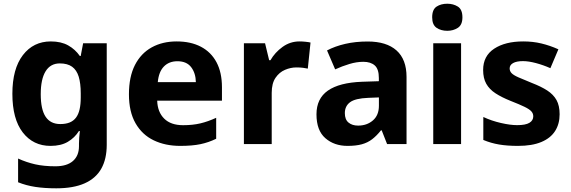

<svg xmlns="http://www.w3.org/2000/svg" viewBox="-20 -781 3096 1041"><path d="M255.5 -556.4Q311.5 -556.4 349.8 -534.8Q388 -513.3 413.1 -477.2H417.5L430.7 -546.4H558.7V4.1Q558.7 81.3 529 133.8Q499.4 186.2 438.7 213.1Q378.1 240 285.1 240Q221.6 240 171.6 232.4Q121.6 224.8 78.1 207.2V78.6Q123.4 99.2 170.7 109.9Q218.1 120.6 280.4 120.6Q342.6 120.6 375.4 92Q408.2 63.4 408.2 11.7V-2.6Q408.2 -15.2 409.5 -34.9Q410.8 -54.7 413.1 -70.4H407.8Q385.3 -34.3 347.8 -12.1Q310.3 10 254 10Q159.8 10 103.4 -63Q47.1 -136 47.1 -272.5Q47.1 -407.8 104 -482.1Q161 -556.4 255.5 -556.4ZM304.1 -437.2Q253.6 -437.2 227.2 -394.4Q200.9 -351.6 200.9 -270.3Q200.9 -187.7 227.3 -148.1Q253.8 -108.4 306.7 -108.4Q336.7 -108.4 357.8 -117Q378.8 -125.7 392.1 -143.3Q405.3 -160.9 411.5 -188Q417.8 -215.1 417.8 -252.1V-274.3Q417.8 -329 406.8 -365.2Q395.7 -401.3 370.8 -419.3Q345.9 -437.2 304.1 -437.2Z M938 -556.4Q1014.4 -556.4 1069.3 -527.6Q1124.3 -498.8 1153.9 -443.4Q1183.4 -388 1183.4 -307.7V-235.1H832.3Q834.3 -173.4 870.3 -137.8Q906.2 -102.2 972.8 -102.2Q1024.4 -102.2 1066 -112Q1107.7 -121.8 1152.1 -142.3V-28.7Q1111.7 -8.8 1067.1 0.6Q1022.6 10 957.2 10Q876.3 10 813.6 -20.1Q750.8 -50.2 714.9 -112.6Q679.1 -175 679.1 -269.5Q679.1 -364.8 711.6 -428.4Q744.2 -492 802.6 -524.2Q860.9 -556.4 938 -556.4ZM941.9 -449Q896.6 -449 868.6 -420.4Q840.7 -391.8 835.5 -335.6H1042Q1041 -384.7 1016.4 -416.9Q991.8 -449 941.9 -449Z M1603.7 -556.4Q1619.3 -556.4 1636.5 -554.6Q1653.7 -552.8 1663.6 -550.4L1648.9 -409Q1637.8 -411.4 1622.9 -413.4Q1608 -415.4 1586.7 -415.4Q1556 -415.4 1525.2 -402.3Q1494.4 -389.3 1473.8 -359.1Q1453.2 -329 1453.2 -277.5V0H1302.4V-546.4H1417.1L1439.3 -454.5H1446.4Q1470.5 -496.6 1511.8 -526.5Q1553.1 -556.4 1603.7 -556.4Z M1973.3 -556Q2075.6 -556 2129.9 -507.5Q2184.2 -459 2184.2 -363.8V0H2078.7L2049.5 -74.2H2045.5Q2022.5 -45.2 1998 -26.3Q1973.5 -7.4 1941.7 1.3Q1909.9 10 1864.3 10Q1791.9 10 1743.9 -31.9Q1695.9 -73.7 1695.9 -161.2Q1695.9 -246.7 1758 -289.9Q1820.1 -333.1 1942.5 -337.7L2034.1 -340.7V-358.1Q2034.1 -406.7 2011.8 -426.3Q1989.6 -445.9 1950 -445.9Q1913.5 -445.9 1874.3 -434Q1835 -422.2 1797.2 -404.9L1753.1 -507.5Q1796 -530.2 1851.6 -543.1Q1907.3 -556 1973.3 -556ZM1976.7 -250.5Q1906 -247.7 1877.9 -226.7Q1849.7 -205.7 1849.7 -167.5Q1849.7 -132.9 1869.6 -116.5Q1889.5 -100 1921.5 -100Q1969.4 -100 2001.9 -128.1Q2034.4 -156.1 2034.4 -207.9V-252.8Z M2479.9 -546.4V0H2329V-546.4ZM2405.1 -760.8Q2437.9 -760.8 2462.6 -745.2Q2487.2 -729.5 2487.2 -687.1Q2487.2 -646.3 2462.6 -630.2Q2437.9 -614 2405.1 -614Q2370.9 -614 2347.1 -630.2Q2323.2 -646.3 2323.2 -687.1Q2323.2 -729.5 2347.1 -745.2Q2370.9 -760.8 2405.1 -760.8Z M3014.2 -161.4Q3014.2 -109.4 2989.8 -70.8Q2965.3 -32.1 2915.1 -11.1Q2865 10 2788 10Q2730.2 10 2686 2.5Q2641.9 -4.9 2600.5 -22.2V-146.7Q2645.3 -125.8 2696 -114.2Q2746.7 -102.5 2783.9 -102.5Q2829.6 -102.5 2850.4 -115.1Q2871.3 -127.8 2871.3 -150.4Q2871.3 -165.5 2860.9 -177.2Q2850.5 -188.9 2823.8 -201.9Q2797.2 -214.8 2747.8 -234.2Q2699.5 -253.6 2666.4 -275.2Q2633.4 -296.7 2616.5 -326.8Q2599.5 -356.9 2599.5 -401.6Q2599.5 -477.5 2659.3 -516.9Q2719.1 -556.4 2817 -556.4Q2869.6 -556.4 2915.5 -545.3Q2961.4 -534.3 3007.5 -513.7L2964.1 -411.3Q2925.8 -428.4 2885.8 -439Q2845.7 -449.6 2815.3 -449.6Q2780.8 -449.6 2762 -439.1Q2743.3 -428.6 2743.3 -410.2Q2743.3 -395.5 2753.5 -384.6Q2763.8 -373.7 2790.3 -361.9Q2816.9 -350.2 2864.8 -330.8Q2914 -311.8 2947.2 -290.3Q2980.5 -268.7 2997.4 -238.4Q3014.2 -208.1 3014.2 -161.4Z"/></svg>

Font: Noto Sans Meetei Mayek
Style: Regular
Weight: 400
Designer: Monotype Design Team and Neelakash Kshetrimayum
Foundry: Monotype Imaging Inc.
Version: Version 2.002